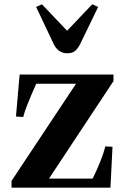

<svg xmlns="http://www.w3.org/2000/svg" viewBox="-20 -870 588 890"><path d="M33.5 0V-31.5L332.5 -482H148Q120 -419 106.5 -384.2Q93 -349.5 87.5 -327.5L54 -330L71 -524.5H506V-494L207 -42H409.5Q430 -83 445.8 -123.5Q461.5 -164 468.5 -191.5L501.5 -189.5L492 0ZM292 -623Q250.5 -623 229.5 -664.5L147.5 -838L174.5 -850L291 -727.5L407.5 -850L435 -838L351 -664.5Q339 -642 326 -632.5Q313 -623 292 -623Z"/></svg>

Font: Libre Caslon Text SemiBold
Style: Regular
Weight: 600
Designer: Pablo Impallari, Rodrigo Fuenzalida, Katja Schimmel
Foundry: Pablo Impallari, Rodrigo Fuenzalida
Version: Version 2.000